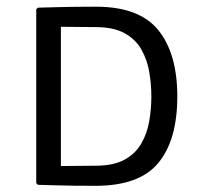

<svg xmlns="http://www.w3.org/2000/svg" viewBox="-20 -566 611 588"><path d="M523 -270.5Q523 -137.5 465 -67.2Q407 3 273.5 3Q238 3 212.2 2.8Q186.5 2.5 160 1.8Q133.5 1 96 0L91 -5V-537.5L96 -542.5Q134 -543.5 160.5 -544.2Q187 -545 212.5 -545.2Q238 -545.5 273.5 -545.5Q407 -545.5 465 -473.5Q523 -401.5 523 -270.5ZM443.5 -270.5Q443.5 -307.5 437.2 -345Q431 -382.5 413.2 -414Q395.5 -445.5 361.8 -464.2Q328 -483 272.5 -483Q242.5 -483 217.8 -483.5Q193 -484 166.5 -484V-57.5Q193.5 -57.5 218 -58Q242.5 -58.5 272.5 -58.5Q328 -58.5 361.8 -77.2Q395.5 -96 413.2 -127.2Q431 -158.5 437.2 -196Q443.5 -233.5 443.5 -270.5Z"/></svg>

Font: Signika SC Light
Style: Regular
Weight: 300
Designer: Anna Giedryś
Foundry: Anna Giedryś
Version: Version 2.000; ttfautohint (v1.8.3) -l 8 -r 50 -G 200 -x 9 -